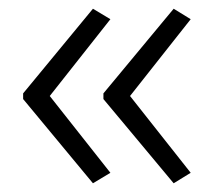

<svg xmlns="http://www.w3.org/2000/svg" viewBox="-20 -492 489 440"><path d="M33 -278 193 -472 233 -448 94 -272 233 -96 193 -72 33 -265ZM217 -278 378 -472 417 -448 278 -272 417 -96 378 -72 217 -265Z"/></svg>

Font: Noto Sans Gurmukhi UI Light
Style: Regular
Weight: 300
Designer: Jelle Bosma - Monotype Design Team
Foundry: Monotype Imaging Inc.
Version: Version 2.004; ttfautohint (v1.8.4.7-5d5b)